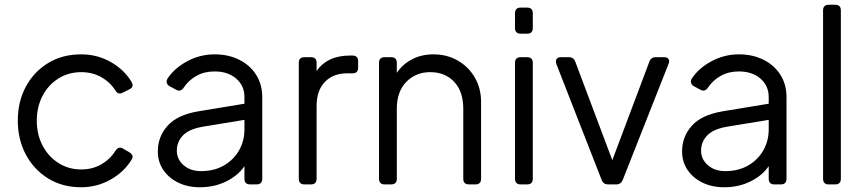

<svg xmlns="http://www.w3.org/2000/svg" viewBox="-20 -777 3640 809"><path d="M322 12Q243 12 183 -25Q123 -62 89 -125.5Q55 -189 55 -269Q55 -349 89 -412Q123 -475 183 -511.5Q243 -548 322 -548Q390 -548 447 -515.5Q504 -483 534 -432Q547 -411 524 -400L498 -387Q478 -376 466 -396Q444 -431 406.5 -452Q369 -473 322 -473Q269 -473 226.5 -446.5Q184 -420 159.5 -373.5Q135 -327 135 -268Q135 -210 159.5 -163.5Q184 -117 226.5 -90Q269 -63 322 -63Q369 -63 406 -84Q443 -105 466 -141Q479 -162 498 -151L524 -136Q545 -124 536 -107Q506 -55 448 -21.5Q390 12 322 12Z M822 12Q771 12 731 -7.5Q691 -27 668 -61Q645 -95 645 -139Q645 -201 686 -247Q727 -293 816 -308L1010 -340V-368Q1010 -416 975 -446Q940 -476 884 -476Q841 -476 808 -457.5Q775 -439 755 -409Q741 -388 722 -399L696 -413Q686 -418 683 -427Q680 -436 686 -446Q715 -490 769 -519Q823 -548 884 -548Q943 -548 988.5 -525Q1034 -502 1059.5 -461.5Q1085 -421 1085 -368V-24Q1085 0 1061 0H1034Q1010 0 1010 -24V-77Q984 -38 934 -13Q884 12 822 12ZM725 -142Q725 -106 753.5 -81Q782 -56 827 -56Q882 -56 923 -79.5Q964 -103 987 -143Q1010 -183 1010 -232V-272L834 -243Q776 -233 750.5 -206Q725 -179 725 -142Z M1263 0Q1239 0 1239 -24V-512Q1239 -536 1263 -536H1290Q1314 -536 1314 -512V-478Q1335 -509 1370.5 -526Q1406 -543 1455 -543H1465Q1489 -543 1489 -519V-492Q1489 -468 1465 -468H1442Q1384 -468 1349 -432Q1314 -396 1314 -330V-24Q1314 0 1290 0Z M1601 0Q1577 0 1577 -24V-512Q1577 -536 1601 -536H1628Q1652 -536 1652 -512V-470Q1676 -506 1716 -527Q1756 -548 1806 -548Q1863 -548 1908.5 -522Q1954 -496 1980.5 -450.5Q2007 -405 2007 -348V-24Q2007 0 1983 0H1956Q1932 0 1932 -24V-319Q1932 -392 1893.5 -432.5Q1855 -473 1793 -473Q1732 -473 1692 -432Q1652 -391 1652 -319V-24Q1652 0 1628 0Z M2174 -635Q2150 -635 2150 -659V-721Q2150 -745 2174 -745H2201Q2225 -745 2225 -721V-659Q2225 -635 2201 -635ZM2174 0Q2150 0 2150 -24V-512Q2150 -536 2174 -536H2201Q2225 -536 2225 -512V-24Q2225 0 2201 0Z M2542 0Q2522 0 2515 -19L2324 -508Q2320 -520 2325 -528Q2330 -536 2343 -536H2377Q2397 -536 2404 -517L2560 -102L2716 -517Q2723 -536 2743 -536H2778Q2792 -536 2797 -528Q2802 -520 2797 -508L2604 -19Q2596 0 2577 0Z M3031 12Q2980 12 2940 -7.5Q2900 -27 2877 -61Q2854 -95 2854 -139Q2854 -201 2895 -247Q2936 -293 3025 -308L3219 -340V-368Q3219 -416 3184 -446Q3149 -476 3093 -476Q3050 -476 3017 -457.5Q2984 -439 2964 -409Q2950 -388 2931 -399L2905 -413Q2895 -418 2892 -427Q2889 -436 2895 -446Q2924 -490 2978 -519Q3032 -548 3093 -548Q3152 -548 3197.5 -525Q3243 -502 3268.5 -461.5Q3294 -421 3294 -368V-24Q3294 0 3270 0H3243Q3219 0 3219 -24V-77Q3193 -38 3143 -13Q3093 12 3031 12ZM2934 -142Q2934 -106 2962.5 -81Q2991 -56 3036 -56Q3091 -56 3132 -79.5Q3173 -103 3196 -143Q3219 -183 3219 -232V-272L3043 -243Q2985 -233 2959.5 -206Q2934 -179 2934 -142Z M3472 0Q3448 0 3448 -24V-733Q3448 -757 3472 -757H3499Q3523 -757 3523 -733V-24Q3523 0 3499 0Z"/></svg>

Font: Pitagon Sans Text
Style: Regular
Weight: 400
Designer: Travis Tran
Foundry: Pitagon
Version: Version 1.001; ttfautohint (v1.8.4.7-5d5b);gftools[0.9.26]